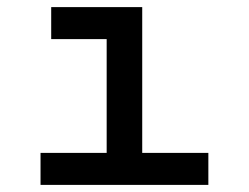

<svg xmlns="http://www.w3.org/2000/svg" viewBox="-20 -520 700 540"><path d="M94 0H566V-90H380V-500H124V-410H280V-90H94Z"/></svg>

Font: Uncut Plan8
Style: Regular
Weight: 400
Designer: Kasper Nordkvist
Foundry: UNCUT.wtf
Version: Version 1.002;Glyphs 3.1.2 (3151)